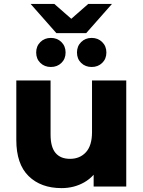

<svg xmlns="http://www.w3.org/2000/svg" viewBox="-20 -950 730 978"><path d="M63.1 -237V-540.3H237.6V-264.4Q237.6 -200.9 262.9 -170.9Q288.2 -140.9 336.6 -140.9Q386.9 -140.9 417.8 -174.7Q448.7 -208.6 448.7 -276.7V-540.3H623.1V0H457V-150.9L488.9 -107.4Q461.3 -51.2 409.5 -21.5Q357.7 8.2 293.6 8.2Q188.2 8.2 125.7 -53.1Q63.1 -114.3 63.1 -237ZM372.1 -682.6Q372.1 -714.8 393.4 -735.8Q414.7 -756.9 447 -756.9Q479.2 -756.9 500.5 -735.8Q521.9 -714.8 521.9 -682.6Q521.9 -650.2 500.5 -629.5Q479.2 -608.8 447 -608.8Q414.7 -608.8 393.4 -629.5Q372.1 -650.2 372.1 -682.6ZM164.3 -682.6Q164.3 -714.8 185.6 -735.8Q206.9 -756.9 239.2 -756.9Q271.4 -756.9 292.8 -735.8Q314.1 -714.8 314.1 -682.6Q314.1 -650.2 292.8 -629.5Q271.4 -608.8 239.2 -608.8Q206.9 -608.8 185.6 -629.5Q164.3 -650.2 164.3 -682.6ZM136 -929.8H256.9L396.2 -807.8H290L429.3 -929.8H550.2L419.1 -781.3H267.1Z"/></svg>

Font: iiserrat Thin
Style: Regular
Weight: 100
Designer: Akira Ohta
Foundry: Akira Ohta
Version: Version 1.200;Glyphs 3.3.1 (3343)